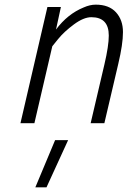

<svg xmlns="http://www.w3.org/2000/svg" viewBox="-20 -530 549 826"><path d="M392 -510C375.3 -510 358 -506 340 -498C294 -479.3 254.3 -447.7 221 -403L242 -500H184L68 0H128L205 -331L230 -362C247.3 -383.3 270 -404.3 298 -425C326 -445.7 351 -456 373 -456C423 -456 448 -429.7 448 -377C448 -347.7 441.7 -306 429 -252L370 0H429L489 -256C502.3 -312 509 -357.3 509 -392C509 -426.7 499 -455 479 -477C459 -499 430 -510 392 -510ZM132 276H180L273 73H217Z"/></svg>

Font: Titillium Web
Style: Light Italic
Weight: 300
Italic angle: -13°
Version: Version 1.001;PS 57.000;hotconv 1.0.70;makeotf.lib2.5.55311